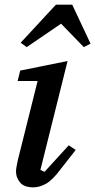

<svg xmlns="http://www.w3.org/2000/svg" viewBox="-20 -795 410 827"><path d="M124 12Q84 12 66.5 -9Q49 -30 49 -56Q49 -67 52 -81Q55 -95 57 -106L142 -446H56L67 -491L271 -532L154 -63L172 -55L276 -169L306 -149L241 -66Q206 -19 178 -3.5Q150 12 124 12ZM69 -611 221 -775H291L370 -607L341 -592L243 -693L95 -592Z"/></svg>

Font: IBM Plex Serif Medm
Style: Italic
Weight: 500
Italic angle: -14°
Designer: Mike Abbink, Paul van der Laan, Pieter van Rosmalen
Foundry: Bold Monday
Version: Version 3.001